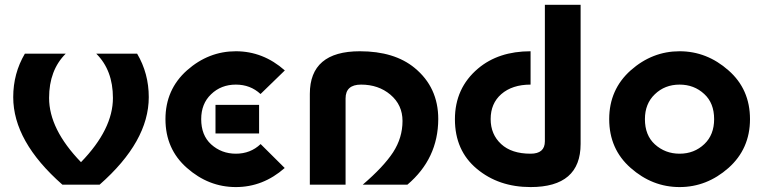

<svg xmlns="http://www.w3.org/2000/svg" viewBox="-20 -757 3128 787"><path d="M235.8 0Q34.2 -177.2 34.2 -358.9Q34.2 -456.1 82 -537.1H249.5Q181.2 -469.2 181.2 -355.5Q181.2 -227.5 312 -92.3Q442.9 -227.1 442.9 -355.5Q442.9 -469.2 374.5 -537.1H542Q589.8 -456.1 589.8 -358.9Q589.8 -177.2 388.2 0Z M863.3 -327.1H1042V-210H863.3Q863.3 -210 863.3 -327.1ZM946.8 9.8Q835 9.8 746.1 -68.8Q658.2 -146 658.2 -268.6Q658.2 -390.1 746.6 -468.8Q835 -546.9 946.8 -546.9Q1058.6 -546.9 1147.5 -468.3L1047.9 -371.6Q1006.3 -410.2 946.8 -410.2Q886.2 -410.2 845.2 -370.6Q804.7 -332 804.7 -268.6Q804.7 -202.6 845.2 -165.5Q887.7 -127 946.8 -127Q1006.8 -127 1048.3 -166.5L1147 -68.4Q1058.1 9.8 946.8 9.8Z M1250 0V-372.1Q1250 -546.9 1455.1 -546.9Q1596.7 -546.9 1679.7 -478.5Q1776.4 -398.9 1776.4 -269Q1775.9 -106.9 1649.9 0H1466.8Q1552.2 -73.2 1591.3 -132.8Q1629.9 -192.4 1629.9 -261.2Q1629.9 -327.1 1580.1 -369.1Q1531.2 -410.2 1460 -410.2Q1396.5 -410.2 1396.5 -353.5V0Z M2154.8 9.8Q2023.9 9.8 1934.3 -65.2Q1844.7 -140.1 1844.7 -268.1Q1844.7 -396 1939.5 -476.1Q2023.4 -546.9 2154.8 -546.9V-410.2Q2079.6 -410.2 2034.7 -371.1Q1991.2 -333 1991.2 -269Q1991.2 -206.1 2034.2 -166.5Q2076.7 -127 2154.8 -127Q2213.4 -127 2213.4 -177.7V-737.3H2359.9V-167Q2359.9 9.8 2154.8 9.8Z M2765.6 9.8Q2653.8 9.8 2564.9 -68.8Q2477.1 -146 2477.1 -268.6Q2477.1 -390.1 2565.4 -468.8Q2653.8 -546.9 2765.6 -546.9Q2877.4 -546.9 2966.3 -468.3Q3054.2 -391.1 3054.2 -268.6Q3054.2 -147 2965.8 -68.4Q2877 9.8 2765.6 9.8ZM2765.6 -127Q2825.7 -127 2867.2 -166.5Q2907.2 -204.6 2907.2 -268.6Q2907.2 -334.5 2866.7 -371.6Q2825.2 -410.2 2765.6 -410.2Q2705.1 -410.2 2664.1 -370.6Q2623.5 -332 2623.5 -268.6Q2623.5 -202.6 2664.1 -165.5Q2706.5 -127 2765.6 -127Z"/></svg>

Font: Newest Shape
Style: Bold
Weight: 700
Designer: Wojciech Kalinowski "wmk69" (wmk69@o2.pl)
Foundry: Wojciech Kalinowski "wmk69" (wmk69@o2.pl)
Version: Version 1.0.0; 2022-02-24